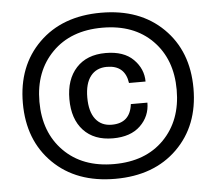

<svg xmlns="http://www.w3.org/2000/svg" viewBox="-52 -778 916 843"><g transform="rotate(-5 406.0 -356.0)"><path d="M696.5 -91Q594 10 423 10Q252 10 149.5 -91Q47 -192 47 -356Q47 -520 149.5 -621Q252 -722 423 -722Q594 -722 696.5 -621Q799 -520 799 -356Q799 -192 696.5 -91ZM120 -356Q120 -221 202 -138Q284 -55 423 -55Q562 -55 643.5 -138Q725 -221 725 -356Q725 -491 643.5 -573.5Q562 -656 423 -656Q284 -656 202 -573Q120 -490 120 -356ZM428 -168Q345 -168 298.5 -218Q252 -268 252 -356Q252 -443 298.5 -493.5Q345 -544 428 -544Q508 -544 550 -502Q592 -460 592 -404H519Q508 -483 428 -483Q382 -483 356.5 -450.5Q331 -418 331 -356Q331 -294 356.5 -261Q382 -228 428 -228Q509 -228 519 -311H592Q592 -251 549 -209.5Q506 -168 428 -168Z"/></g></svg>

Font: Creato Display Medium
Style: Italic
Weight: 500
Italic angle: -10°
Version: Version 1.000